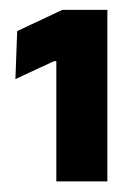

<svg xmlns="http://www.w3.org/2000/svg" viewBox="-20 -722 263 380"><path d="M192.5 -363H91.5V-601H87L10.5 -565.5L14 -660.5L103.5 -702.5H192.5Z"/></svg>

Font: Anek Malayalam Medium
Style: Bold
Weight: 700
Version: Version 1.003